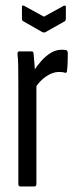

<svg xmlns="http://www.w3.org/2000/svg" viewBox="-20 -671 282 691"><path d="M53 0Q46 0 46 -9V-366Q46 -408 45.5 -434.5Q45 -461 43 -475Q42 -486 49 -486H95Q100 -486 101 -477Q103 -457 105 -428.5Q107 -400 107 -385L111 -379V-9Q111 0 104 0ZM105 -352 101 -415Q113 -434 128.5 -451.5Q144 -469 162.5 -480.5Q181 -492 202 -492Q211 -492 217 -491Q221 -490 222.5 -487Q224 -484 224 -479Q224 -462 223.5 -447Q223 -432 221 -415Q220 -408 214 -409Q209 -411 203.5 -411.5Q198 -412 191 -412Q170 -412 146 -396Q122 -380 105 -352ZM133 -555 63 -595Q59 -597 59 -605V-646Q59 -654 67 -650L138 -611L209 -650Q217 -653 217 -646V-605Q217 -597 214 -595L143 -555Q138 -553 133 -555Z"/></svg>

Font: Sofia Sans Extra Condensed
Style: Regular
Weight: 400
Designer: Botio Nikoltchev, Ani Petrova
Foundry: lettersoup
Version: Version 4.101